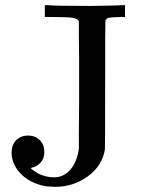

<svg xmlns="http://www.w3.org/2000/svg" viewBox="-20 -703 554 745"><path d="M89 -177Q116 -177 134 -159.5Q152 -142 152 -112Q152 -88 137.5 -72Q123 -56 102 -52Q99 -51 101 -49Q106 -43 129 -29Q159 -15 190 -15Q204 -15 213 -18Q242 -27 261.5 -56Q281 -85 286 -126Q286 -127 286 -142.5Q286 -158 286 -183Q286 -208 286.5 -238Q287 -268 287 -306Q287 -344 287 -378Q287 -403 287 -429.5Q287 -456 287 -479Q287 -502 286.5 -524Q286 -546 286 -563Q286 -580 286 -593Q286 -606 286 -614V-621Q280 -631 261 -634Q243 -637 182 -637H154V-683H166Q189 -680 332 -680Q342 -680 362 -680.5Q382 -681 393 -681Q404 -681 420.5 -681.5Q437 -682 446 -682.5Q455 -683 457 -683H465V-637H449Q422 -637 401 -634Q393 -631 389 -623Q388 -621 388 -376Q388 -131 387 -123Q377 -60 321 -19Q265 22 194 22Q188 22 175.5 21Q163 20 160 20Q106 11 70 -20Q34 -51 26 -95Q25 -100 25 -110Q25 -141 43 -159Q61 -177 89 -177Z"/></svg>

Font: KaTeX_Main
Style: Regular
Weight: 400
Version: Version 1.1; ttfautohint (v1.3)